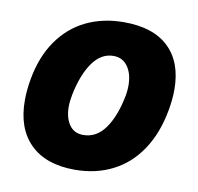

<svg xmlns="http://www.w3.org/2000/svg" viewBox="-68 -629 737 715"><g transform="rotate(10 300.0 -271.5)"><path d="M31.5 -208Q31.5 -246 39 -288.5Q54.5 -376 96.8 -436.5Q139 -497 202.5 -527.8Q266 -558.5 345.5 -558.5Q456.5 -558.5 514.8 -502.5Q573 -446.5 573 -343.5Q573 -307 565.5 -265.5Q549.5 -176 507.5 -113Q465.5 -50 402 -17.8Q338.5 14.5 258.5 14.5Q150 14.5 90.8 -43.5Q31.5 -101.5 31.5 -208ZM397 -283Q402 -306 402 -328.5Q402 -373 382.5 -400.5Q363 -428 328.5 -428Q282 -428 249.8 -382.8Q217.5 -337.5 201.5 -259Q196.5 -232.5 196.5 -213.5Q196.5 -171 214.8 -144.8Q233 -118.5 267.5 -118.5Q317 -118.5 349.2 -163Q381.5 -207.5 397 -283Z"/></g></svg>

Font: JuliaMono Black
Style: Italic
Weight: 900
Italic angle: -9°
Monospace: yes
Designer: cormullion
Foundry: corm
Version: Version 0.057; ttfautohint (v1.8.4)